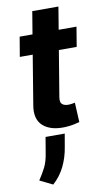

<svg xmlns="http://www.w3.org/2000/svg" viewBox="-106 -726 609 1093"><g transform="rotate(-10 198.0 -179.5)"><path d="M396 -545.5 377.1 -431.8H274.1L230.5 -169Q225.1 -137.8 237.7 -126.8Q250.4 -115.8 273.1 -115.8Q283.7 -115.8 294.7 -117.7Q305.8 -119.7 311.8 -120.7L317.5 -7.8Q304.7 -4.3 283.2 0.4Q261.7 5 232.2 6.4Q149.1 9.6 105.6 -29.8Q62.1 -69.2 76.3 -148.8L122.9 -431.8H48.3L67.5 -545.5H141.7L163.4 -676.1H314.6L293 -545.5ZM224.4 42.3 211.3 117.9Q202.1 176.1 177.4 227.3Q152.7 278.4 109.7 316.8L35.2 280.2Q58.2 245.7 74.8 213.2Q91.3 180.8 99.4 126.1L113.6 42.3Z"/></g></svg>

Font: Inter UI
Style: Bold Italic
Weight: 700
Italic angle: 9.39999°
Designer: Rasmus Andersson
Foundry: rsms
Version: 3.2;8d6f07862